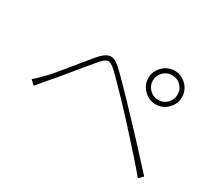

<svg xmlns="http://www.w3.org/2000/svg" viewBox="-123 -935 1246 1118"><g transform="rotate(30 500.0 -376.0)"><path d="M686 -588Q686 -554 710.5 -529.5Q735 -505 769 -505Q804 -505 828 -529.5Q852 -554 852 -588Q852 -623 828 -647Q804 -671 769 -671Q735 -671 710.5 -647Q686 -623 686 -588ZM656 -588Q656 -619 671.5 -644.5Q687 -670 712.5 -685.5Q738 -701 769 -701Q800 -701 825.5 -685.5Q851 -670 866.5 -644.5Q882 -619 882 -588Q882 -557 866.5 -531.5Q851 -506 825.5 -490.5Q800 -475 769 -475Q738 -475 712.5 -490.5Q687 -506 671.5 -531.5Q656 -557 656 -588ZM71 -242Q88 -256 101 -269Q114 -282 130 -298Q149 -317 174.5 -347.5Q200 -378 228.5 -413Q257 -448 284.5 -481.5Q312 -515 333 -540Q368 -581 399 -586.5Q430 -592 474 -550Q501 -525 538.5 -486.5Q576 -448 614 -408.5Q652 -369 680 -339Q714 -304 755.5 -259Q797 -214 840.5 -167Q884 -120 922 -78L895 -51Q858 -96 816 -143Q774 -190 733.5 -235Q693 -280 658 -318Q637 -341 609.5 -370Q582 -399 553.5 -428.5Q525 -458 499.5 -484Q474 -510 456 -527Q422 -559 403 -556Q384 -553 354 -518Q333 -493 306 -460.5Q279 -428 250.5 -393Q222 -358 196 -327Q170 -296 151 -275Q138 -260 124 -242.5Q110 -225 100 -214Z"/></g></svg>

Font: Noto Sans TC Thin
Style: Regular
Weight: 100
Designer: Ryoko NISHIZUKA 西塚涼子 (kana, bopomofo & ideographs); Paul D. Hunt (Latin, Greek & Cyrillic); Sandoll Communications 산돌커뮤니
Foundry: Adobe
Version: Version 2.004-H2;hotconv 1.0.118;makeotfexe 2.5.65603